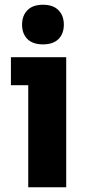

<svg xmlns="http://www.w3.org/2000/svg" viewBox="-20 -789 374 809"><path d="M99 -430H26V-548H259V0H99ZM73 -685Q73 -723 95.5 -746Q118 -769 161 -769Q204 -769 226.5 -746Q249 -723 249 -685Q249 -647 226.5 -624.5Q204 -602 161 -602Q118 -602 95.5 -624.5Q73 -647 73 -685Z"/></svg>

Font: Sora-SIA
Style: Bold
Weight: 700
Designer: Jonathan Barnbrook, Julián Moncada
Foundry: Barnbrook Fonts
Version: Version 2.000